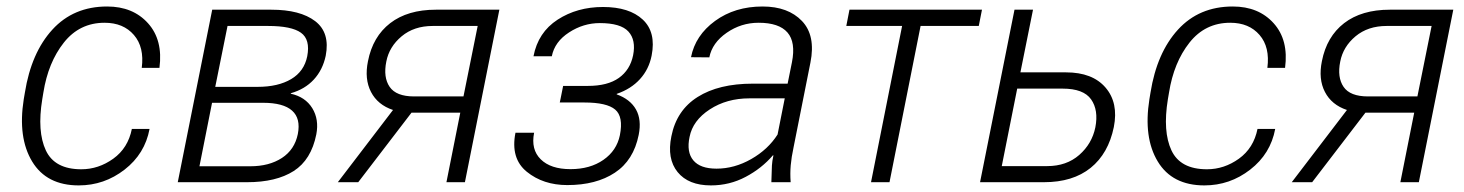

<svg xmlns="http://www.w3.org/2000/svg" viewBox="-20 -558 4485 588"><path d="M229 -39.6Q281.7 -39.6 326.9 -72Q372.1 -104.5 383.8 -163.1H438Q423.8 -86.9 361.6 -38.6Q299.3 9.8 221.2 9.8Q122.6 9.8 78.4 -63.5Q34.2 -136.7 52.7 -253.9L56.2 -274.4Q75.7 -396.5 140.4 -467.3Q205.1 -538.1 308.1 -538.1Q387.2 -538.1 433.3 -486.8Q479.5 -435.5 468.3 -350.1H414.1Q422.4 -413.6 390.1 -450.9Q357.9 -488.3 300.3 -488.3Q223.6 -488.3 175.5 -427.5Q127.4 -366.7 112.8 -274.4L109.4 -253.9Q93.3 -155.3 120.4 -97.4Q147.5 -39.6 229 -39.6Z M524.4 0 629.9 -528.3H811Q899.4 -528.3 945.3 -493.2Q991.2 -458 977.5 -387.2Q968.3 -343.8 940.9 -314.2Q913.6 -284.7 870.6 -272.5V-271Q915 -261.2 936.3 -226.8Q957.5 -192.4 948.7 -146.5Q933.1 -68.4 879.4 -34.2Q825.7 0 736.8 0ZM629.4 -243.2 590.8 -48.8H746.6Q804.2 -48.8 843.3 -74.2Q882.3 -99.6 892.1 -147.5Q901.4 -195.3 874.5 -219.2Q847.7 -243.2 785.6 -243.2ZM639.2 -292H769Q831.5 -292 871.6 -315.7Q911.6 -339.4 920.9 -385.7Q930.7 -437 901.6 -457.8Q872.6 -478.5 801.3 -478.5H676.8Z M1509.3 -528.3 1403.8 0H1347.2L1389.6 -212.9H1240.2L1077.1 0H1014.6L1183.6 -221.2Q1136.7 -236.8 1116.2 -276.4Q1095.7 -315.9 1106.9 -370.6Q1121.6 -445.8 1175 -487.1Q1228.5 -528.3 1314.9 -528.3ZM1163.1 -369.6Q1153.3 -321.3 1173.3 -292Q1193.4 -262.7 1248 -262.7H1399.4L1442.9 -478.5H1305.2Q1248 -478.5 1210 -446.8Q1171.9 -415 1163.1 -369.6Z M1780.3 -294.9Q1840.8 -294.9 1875.2 -319.3Q1909.7 -343.8 1918.9 -388.7Q1928.2 -435.5 1904.5 -461.4Q1880.9 -487.3 1816.9 -487.3Q1766.6 -487.3 1722.7 -458.7Q1678.7 -430.2 1669.9 -385.7H1613.8Q1627.9 -459 1687.7 -497.8Q1747.6 -536.6 1826.7 -536.6Q1907.2 -536.6 1948.5 -498Q1989.7 -459.5 1975.6 -387.7Q1967.3 -345.7 1939.9 -315.7Q1912.6 -285.6 1868.7 -270.5V-269Q1910.2 -253.9 1927.7 -222.7Q1945.3 -191.4 1936 -145Q1920.4 -66.9 1863 -29.1Q1805.7 8.8 1717.3 8.8Q1643.6 8.8 1593.3 -32Q1543 -72.8 1558.6 -151.4H1615.7Q1605.5 -100.1 1636 -70.1Q1666.5 -40 1727.1 -40Q1787.1 -40 1827.9 -68.4Q1868.7 -96.7 1878.4 -144Q1889.6 -200.7 1864 -222.4Q1838.4 -244.1 1770 -244.1H1694.3L1696.8 -255.9L1704.6 -294.9Z M2342.3 0Q2343.3 -37.6 2344 -51Q2344.7 -64.5 2348.6 -82L2347.2 -82.5Q2313 -42.5 2263.7 -16.4Q2214.4 9.8 2157.2 9.8Q2088.4 9.8 2055.2 -31Q2022 -71.8 2036.1 -140.6Q2051.8 -220.2 2116.5 -261Q2181.2 -301.8 2285.2 -301.8H2392.1L2405.3 -367.2Q2417.5 -428.7 2391.6 -458.5Q2365.7 -488.3 2303.2 -488.3Q2249.5 -488.3 2205.3 -457.5Q2161.1 -426.8 2152.3 -382.3L2096.2 -382.8Q2109.4 -449.7 2169.9 -493.9Q2230.5 -538.1 2315.4 -538.1Q2393.6 -538.1 2436 -493.7Q2478.5 -449.2 2461.9 -366.2L2410.2 -106.4Q2403.8 -76.7 2401.6 -51.8Q2399.4 -26.9 2401.4 0ZM2174.3 -41.5Q2229 -41.5 2280.5 -70.8Q2332 -100.1 2361.3 -146L2383.3 -256.8H2274.9Q2205.6 -256.8 2153.6 -222.9Q2101.6 -189 2091.8 -138.7Q2082 -92.3 2103.3 -66.9Q2124.5 -41.5 2174.3 -41.5Z M2977.5 -478.5H2799.3L2704.1 0H2647.5L2742.7 -478.5H2571.8L2581.5 -528.3H2987.3Z M3105 -336.4H3244.6Q3325.7 -336.4 3365.7 -289.8Q3405.8 -243.2 3391.1 -168.9Q3374.5 -87.9 3320.1 -43.9Q3265.6 0 3177.2 0H2981.4L3086.9 -528.3H3143.6ZM3095.2 -286.6 3047.9 -49.3H3187Q3246.1 -49.3 3285.2 -83.5Q3324.2 -117.7 3334.5 -168Q3344.7 -220.7 3321.5 -253.7Q3298.3 -286.6 3234.4 -286.6Z M3676.3 -39.6Q3729 -39.6 3774.2 -72Q3819.3 -104.5 3831.1 -163.1H3885.3Q3871.1 -86.9 3808.8 -38.6Q3746.6 9.8 3668.5 9.8Q3569.8 9.8 3525.6 -63.5Q3481.4 -136.7 3500 -253.9L3503.4 -274.4Q3522.9 -396.5 3587.6 -467.3Q3652.3 -538.1 3755.4 -538.1Q3834.5 -538.1 3880.6 -486.8Q3926.8 -435.5 3915.5 -350.1H3861.3Q3869.6 -413.6 3837.4 -450.9Q3805.2 -488.3 3747.6 -488.3Q3670.9 -488.3 3622.8 -427.5Q3574.7 -366.7 3560.1 -274.4L3556.6 -253.9Q3540.5 -155.3 3567.6 -97.4Q3594.7 -39.6 3676.3 -39.6Z M4430.7 -528.3 4325.2 0H4268.6L4311 -212.9H4161.6L3998.5 0H3936L4105 -221.2Q4058.1 -236.8 4037.6 -276.4Q4017.1 -315.9 4028.3 -370.6Q4043 -445.8 4096.4 -487.1Q4149.9 -528.3 4236.3 -528.3ZM4084.5 -369.6Q4074.7 -321.3 4094.7 -292Q4114.7 -262.7 4169.4 -262.7H4320.8L4364.3 -478.5H4226.6Q4169.4 -478.5 4131.3 -446.8Q4093.3 -415 4084.5 -369.6Z"/></svg>

Font: Franko
Style: Light Italic
Weight: 300
Designer: Google
Version: Version 1.200310; 2013